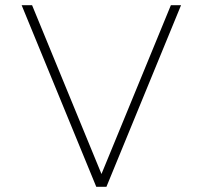

<svg xmlns="http://www.w3.org/2000/svg" viewBox="-20 -716 780 736"><path d="M103 -696 369 -49 635 -696H674L388 0H349L63 -696Z"/></svg>

Font: Major Mono Display
Style: Regular
Weight: 400
Designer: Emre Parlak
Foundry: Emre Parlak
Version: Version 2.000; ttfautohint (v1.8) -l 8 -r 50 -G 200 -x 14 -D